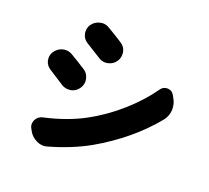

<svg xmlns="http://www.w3.org/2000/svg" viewBox="-136 -949 1273 1168"><g transform="rotate(20 500.0 -365.0)"><path d="M293.9 -630.9Q266.6 -647.5 258.8 -678.7Q256.8 -688.5 256.8 -697.3Q256.8 -718.8 268.6 -738.3Q288.1 -766.6 320.3 -774.4Q331.1 -777.3 340.8 -777.3Q362.3 -777.3 382.8 -764.6Q429.7 -737.3 479.5 -705.1Q507.8 -687.5 514.6 -654.3Q515.6 -646.5 515.6 -637.7Q515.6 -614.3 502 -593.8Q483.4 -566.4 450.2 -559.6Q441.4 -557.6 433.6 -557.6Q410.2 -557.6 389.6 -571.3Q338.9 -603.5 293.9 -630.9ZM281.2 42Q267.6 46.9 252.9 46.9Q231.4 46.9 210.9 37.1Q175.8 21.5 157.2 -11.7L150.4 -24.4Q141.6 -39.1 141.6 -53.7Q141.6 -66.4 147.5 -79.1Q161.1 -107.4 191.4 -114.3Q337.9 -146.5 451.2 -208Q557.6 -266.6 647.9 -346.7Q738.3 -426.8 800.8 -515.6Q816.4 -539.1 844.7 -539.1Q844.7 -539.1 845.7 -539.1Q874 -538.1 887.7 -513.7L897.5 -496.1Q915 -465.8 915 -431.6Q915 -426.8 915 -422.9Q912.1 -383.8 887.7 -353.5Q749 -183.6 534.2 -60.5Q421.9 2 281.2 42ZM138.7 -401.4Q110.4 -418 102.5 -449.2Q100.6 -459 100.6 -467.8Q100.6 -489.3 113.3 -507.8Q131.8 -536.1 165 -544.9Q174.8 -546.9 185.5 -546.9Q207 -546.9 226.6 -535.2Q273.4 -507.8 323.2 -475.6Q351.6 -458 358.4 -424.8Q360.4 -416 360.4 -407.2Q360.4 -383.8 346.7 -363.3Q328.1 -335 294.9 -328.1Q287.1 -327.1 278.3 -327.1Q254.9 -327.1 234.4 -339.8Q182.6 -374 138.7 -401.4Z"/></g></svg>

Font: Gen Jyuu GothicX Heavy
Style: Bold
Weight: 900
Designer: [Source Han Sans]
Ryoko NISHIZUKA  (kana & ideographs); Paul D. Hunt (Latin, Greek & Cyrillic); Wenlong ZHANG  (bopomofo
Version: Version 1.002.20150607